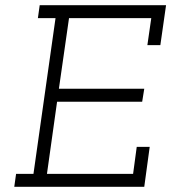

<svg xmlns="http://www.w3.org/2000/svg" viewBox="-20 -720 660 740"><path d="M42 -50 35 0H536L557 -154H507L493 -50H161L200 -328H528L536 -378H207L246 -650H563L548 -546H598L620 -700H133L126 -650H194L109 -50Z"/></svg>

Font: Josefin Slab Medium
Style: Italic
Weight: 500
Italic angle: -12°
Version: Version 2.000